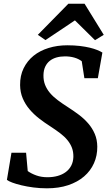

<svg xmlns="http://www.w3.org/2000/svg" viewBox="-20 -1000 590 1031"><path d="M41.5 -179.7H120.1L128.9 -81.5Q148.4 -67.4 175.3 -57.9Q202.1 -48.3 234.9 -48.3Q264.6 -48.3 289.8 -55.4Q314.9 -62.5 333.3 -76.2Q351.6 -89.8 362.3 -110.1Q373 -130.4 374 -157.2Q374.5 -184.1 366.5 -205.8Q358.4 -227.5 342.5 -247.1Q326.7 -266.6 303.2 -284.4Q279.8 -302.2 250.5 -321.3Q219.7 -340.8 190.4 -363.5Q161.1 -386.2 138.4 -413.1Q115.7 -439.9 102.1 -471.9Q88.4 -503.9 87.9 -543Q87.4 -593.8 106.9 -633.5Q126.5 -673.3 160.4 -700.7Q194.3 -728 241 -742.4Q287.6 -756.8 341.3 -756.8Q378.4 -756.8 408.7 -753.2Q439 -749.5 462.2 -743.9Q485.4 -738.3 502.2 -731.4Q519 -724.6 529.8 -717.8L505.4 -580.1H433.1L418.9 -671.4Q401.9 -684.1 379.2 -690.7Q356.4 -697.3 328.6 -697.3Q304.2 -697.3 283.4 -691.4Q262.7 -685.5 247.3 -673.3Q231.9 -661.1 222.9 -642.1Q213.9 -623 213.4 -596.2Q212.9 -567.9 221.9 -544.7Q231 -521.5 248 -501.2Q265.1 -481 289.8 -462.4Q314.5 -443.8 345.2 -424.3Q375 -405.3 403.3 -384Q431.6 -362.8 453.6 -337.4Q475.6 -312 488.8 -281.2Q502 -250.5 502.4 -212.9Q502.9 -164.6 484.6 -123.5Q466.3 -82.5 431.4 -52.5Q396.5 -22.5 346.2 -5.6Q295.9 11.2 231.9 11.2Q194.3 11.2 159.4 6.6Q124.5 2 95.7 -4.9Q66.9 -11.7 46.1 -19.5Q25.4 -27.3 17.1 -34.2ZM183.1 -813 347.2 -980H434.1L537.1 -813L490.2 -784.2L382.3 -890.6L224.1 -784.7Z"/></svg>

Font: Brush Lettering One
Style: Bold Italic
Weight: 400
Italic angle: -7°
Designer: Eben Sorkin
Foundry: Eben Sorkin
Version: Version 1.001